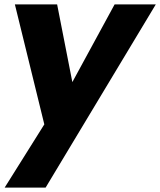

<svg xmlns="http://www.w3.org/2000/svg" viewBox="-20 -578 720 863"><path d="M179.2 -19 46.9 -558.1H236.8L305.2 -209L495.1 -558.1H680.2L185.1 265.1H1Z"/></svg>

Font: Poppins
Style: Bold Italic
Weight: 700
Italic angle: -10°
Designer: Ninad Kale (Devanagari), Jonny Pinhorn (Latin)
Foundry: Indian Type Foundry
Version: Version 3.200;PS 1.000;hotconv 16.6.54;makeotf.lib2.5.65590